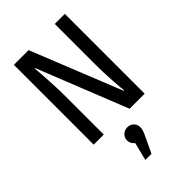

<svg xmlns="http://www.w3.org/2000/svg" viewBox="-286 -786 1172 1172"><g transform="rotate(-45 300.0 -200.0)"><path d="M390 0 158 -583H154Q155 -577 157 -553Q159 -529 161 -494Q163 -459 165 -417.5Q167 -376 167 -336V0H80V-689H207L442 -103H446Q445 -109 443 -131.5Q441 -154 438.5 -187.5Q436 -221 434.5 -263.5Q433 -306 433 -353V-689H520V0ZM242 126Q242 102 259 86Q276 70 300 70Q324 70 340.5 86Q357 102 357 126Q357 149 340 183L290 289H237L266 173Q255 164 248.5 152Q242 140 242 126Z"/></g></svg>

Font: Wlorlttqgufhjawjgtejqphaquk
Style: Regular
Weight: 400
Monospace: yes
Designer: Carrois Corporate & Edenspiekermann
Foundry: Carrois Corporate GbR & Edenspiekermann AG
Version: Version 2.001